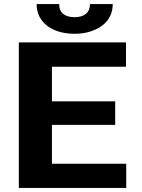

<svg xmlns="http://www.w3.org/2000/svg" viewBox="-20 -918 694 938"><path d="M542.8 -308V-423H233.7V-592H595.6V-711H72V0H596.7V-118H233.7V-308ZM344.8 -834C297 -834 268.9 -855.4 268.9 -898H158.9C158.9 -876.7 163.1 -857.2 171.5 -839.5C197.2 -785.8 259.8 -753 344.8 -753C372.7 -753 398.1 -756.7 421.2 -764C482.1 -783.3 530.7 -825.2 530.7 -898H419.6C419.6 -856.6 391.7 -834 344.8 -834Z"/></svg>

Font: Asimov
Style: Wid
Weight: 500
Designer: Google
Version: Version 2.000980; 2014